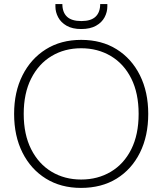

<svg xmlns="http://www.w3.org/2000/svg" viewBox="-20 -907 794 939"><path d="M376 12Q278 12 204.5 -33.5Q131 -79 90 -160.5Q49 -242 49 -350Q49 -457 90 -538.5Q131 -620 204.5 -666Q278 -712 377 -712Q477 -712 550.5 -666Q624 -620 664.5 -538.5Q705 -457 705 -350Q705 -242 664.5 -160.5Q624 -79 550.5 -33.5Q477 12 376 12ZM377 -29Q458 -29 522 -67Q586 -105 622 -177Q658 -249 658 -350Q658 -451 622 -523Q586 -595 522 -633Q458 -671 377 -671Q296 -671 232.5 -633Q169 -595 132.5 -523Q96 -451 96 -350Q96 -249 132.5 -177Q169 -105 232.5 -67Q296 -29 377 -29ZM377 -765Q334 -765 306 -781Q278 -797 264.5 -822.5Q251 -848 251 -875V-887H285Q285 -847 307.5 -825.5Q330 -804 378 -804Q425 -804 447.5 -825.5Q470 -847 470 -887H505V-876Q505 -848 491.5 -822.5Q478 -797 449.5 -781Q421 -765 377 -765Z"/></svg>

Font: DM Sans 12pt ExtraLight
Style: Regular
Weight: 250
Version: Version 4.004;gftools[0.9.30]